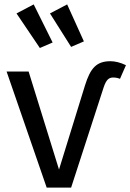

<svg xmlns="http://www.w3.org/2000/svg" viewBox="-20 -852 592 872"><path d="M55 -791 161 -634 219 -659 133 -832ZM207 -791 303 -639 361 -664 285 -832ZM451 -456C462 -488 473 -500 494 -500C505 -500 515 -498 525 -494L552 -556C527 -568 503 -574 482 -574C419 -574 391 -544 366 -464L248 -82L110 -527H10L192 0H303Z"/></svg>

Font: Fira Sans
Style: Regular
Weight: 400
Designer: Carrois Corporate & Edenspiekermann AG
Foundry: Carrois Corporate GbR & Edenspiekermann AG
Version: Version 4.203